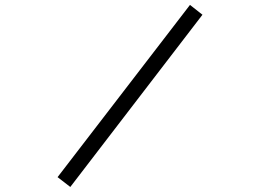

<svg xmlns="http://www.w3.org/2000/svg" viewBox="-20 -742 1020 762"><path d="M259 0 783.5 -683.5 734 -722.5 208.5 -39Z"/></svg>

Font: Eudonet
Style: Regular
Weight: 400
Designer: Mikhail Sharanda
Foundry: Mikhail Sharanda
Version: Version 4.503;Glyphs 3.1.2 (3151)